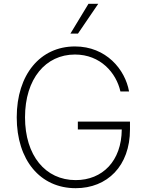

<svg xmlns="http://www.w3.org/2000/svg" viewBox="-20 -982 780 1012"><path d="M614.7 -500H660.2C639.6 -616.1 539.4 -737.2 375 -737.2C192.5 -737.2 68.2 -589.5 68.2 -363.6C68.2 -138.5 191.4 9.9 378.9 9.9C545.5 9.9 665.1 -107.2 665.1 -299.7V-340.9H390.3V-299.7H621.8C620.7 -132.8 519.5 -32.7 378.9 -32.7C219.1 -32.7 111.9 -162.3 111.9 -363.6C111.9 -566.8 220.5 -694.6 375 -694.6C509.6 -694.6 592.7 -598 614.7 -500ZM351.2 -805H391L497.9 -962H446.4Z"/></svg>

Font: Karasuma Gothic
Style: Thin
Weight: 200
Designer: Rasmus Andersson / Ryoko Ishizuka
Foundry: rsms
Version: Version 1.00